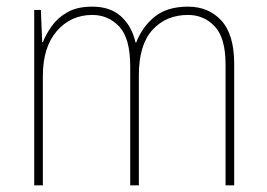

<svg xmlns="http://www.w3.org/2000/svg" viewBox="-20 -558 803 578"><path d="M546 -538Q608 -538 646.5 -496Q685 -454 685 -366V0H659V-364Q659 -444 626.5 -478.5Q594 -513 546 -513Q480 -513 439 -468Q398 -423 398 -331V0H372V-358Q372 -443 339 -478Q306 -513 258 -513Q193 -513 151 -464.5Q109 -416 109 -329V0H83V-528H103L107 -431H109Q118 -454 135.5 -479Q153 -504 182.5 -521Q212 -538 258 -538Q312 -538 344.5 -508.5Q377 -479 388 -430H390Q408 -477 445.5 -507.5Q483 -538 546 -538Z"/></svg>

Font: Noto Sans Myanmar SemiCondensed Thin
Style: Regular
Weight: 100
Width: 4
Designer: Monotype Design Team
Foundry: Monotype Imaging Inc.
Version: Version 2.107; ttfautohint (v1.8.4.7-5d5b)